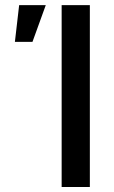

<svg xmlns="http://www.w3.org/2000/svg" viewBox="-20 -748 457 768"><path d="M339.4 -727.5V0H226.6V-727.5ZM39.6 -580.6 56.6 -727.5H163.1L109.9 -580.6Z"/></svg>

Font: V-Inter
Style: Medium-500
Weight: 500
Designer: Rasmus Andersson
Foundry: rsms
Version: Version 4.000;git-4146feb